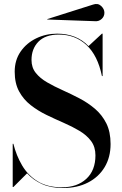

<svg xmlns="http://www.w3.org/2000/svg" viewBox="-20 -929 614 964"><path d="M457.2 -822.6 218.2 -831 216.9 -833 447.2 -906Q471.2 -914.5 487.8 -899.1Q504.2 -883.8 504.2 -865Q504.2 -846.2 490.1 -833.6Q476 -820.9 457.2 -822.6ZM47.2 10H43.8V-207H47.2Q61.8 -148 91.1 -98.3Q120.4 -48.6 169.2 -18.6Q218 11.4 290.8 11.4Q367.2 11.4 413.2 -30.9Q459.2 -73.2 459.2 -149Q459.2 -191.6 437.2 -221Q415.2 -250.4 379.1 -271.9Q343 -293.5 299.8 -312.3Q256.5 -331.1 213.2 -352.1Q170 -373.1 133.9 -401.4Q97.8 -429.6 75.8 -470.2Q53.8 -510.8 53.8 -569Q53.8 -627 83.4 -669.9Q113.1 -712.9 161.7 -736.4Q210.2 -760 266.8 -760Q364.6 -760 424.4 -697.6L491.8 -760H495.2V-547H491.8Q470.8 -650.5 414.2 -702.9Q357.8 -755.4 275.2 -755.4Q207.8 -755.4 173 -719.8Q138.2 -684.2 138.2 -628Q138.2 -589.6 159.8 -562.8Q181.2 -536 216.7 -515.5Q252.1 -495 294.4 -476.1Q336.8 -457.1 379.1 -435Q421.4 -412.9 456.8 -382.8Q492.2 -352.6 513.8 -309.8Q535.2 -266.9 535.2 -206Q535.2 -139 505.1 -89.3Q475 -39.6 421.4 -12.3Q367.8 15 297.2 15Q235.1 15 190.8 -5Q146.4 -25 116 -58.8Z"/></svg>

Font: Bodoni* 72 Medium
Style: Regular
Weight: 500
Version: Version 1.002; ttfautohint (v0.97) -l 8 -r 50 -G 200 -x 14 -